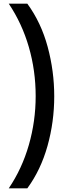

<svg xmlns="http://www.w3.org/2000/svg" viewBox="-20 -819 372 1055"><path d="M278 -290Q278 -149 241 -17Q204 115 130 216H28Q101 108 138.5 -22.5Q176 -153 176 -291Q176 -431 138.5 -560.5Q101 -690 28 -799H130Q206 -695 242 -561.5Q278 -428 278 -290Z"/></svg>

Font: Noto Sans Sinhala Condensed SemiBold
Style: Regular
Weight: 600
Width: 3
Designer: Jelle Bosma - Monotype Design Team
Foundry: Monotype Imaging Inc.
Version: Version 2.006; ttfautohint (v1.8.4.7-5d5b)